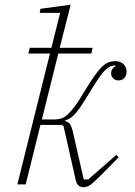

<svg xmlns="http://www.w3.org/2000/svg" viewBox="-20 -775 566 807"><path d="M331 12Q320 12 311.5 6Q303 0 299 -15L247 -245L241 -250H150L88 0H53L190 -550H99L105 -574H196L233 -721H147L150 -738L277 -755L231 -574H369L364 -550H225L156 -273H211Q225 -273 237.5 -277Q250 -281 264 -293.5Q278 -306 294.5 -328Q311 -350 332 -386Q357 -428 375.5 -454Q394 -480 408.5 -494Q423 -508 436 -513Q449 -518 465 -518Q485 -518 498.5 -506Q512 -494 512 -474Q512 -457 502.5 -447Q493 -437 478 -437Q464 -437 455.5 -446Q447 -455 447 -466Q447 -478 452.5 -485.5Q458 -493 465 -497L464 -501Q451 -499 440.5 -494Q430 -489 417.5 -475.5Q405 -462 389.5 -438.5Q374 -415 351 -377Q331 -344 317 -324Q303 -304 292.5 -293Q282 -282 273 -277Q264 -272 254 -269V-266Q267 -263 274 -253.5Q281 -244 287 -218L332 -21H351L469 -124L479 -114L407 -41Q381 -15 364.5 -1.5Q348 12 331 12Z"/></svg>

Font: IBM Plex Serif ExtLt
Style: Italic
Weight: 200
Italic angle: -14°
Designer: Mike Abbink, Paul van der Laan, Pieter van Rosmalen
Foundry: Bold Monday
Version: Version 3.001